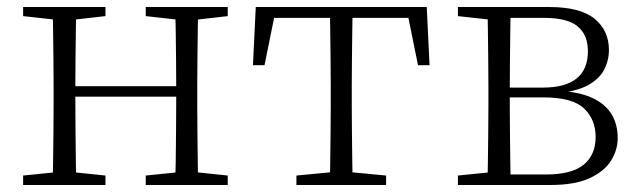

<svg xmlns="http://www.w3.org/2000/svg" viewBox="-20 -528 1822 548"><path d="M130 0Q131 -24 131.5 -64.5Q132 -105 132.5 -148.5Q133 -192 133 -226V-283Q133 -316 132.5 -359.5Q132 -403 131.5 -443.5Q131 -484 130 -508H198Q197 -484 196.5 -443Q196 -402 195.5 -357Q195 -312 195 -275V-256Q195 -207 195.5 -157Q196 -107 196.5 -65.5Q197 -24 198 0ZM479 0Q481 -24 481.5 -65.5Q482 -107 482.5 -157Q483 -207 483 -256V-275Q483 -312 482.5 -357Q482 -402 481.5 -443Q481 -484 479 -508H546Q545 -484 544.5 -443.5Q544 -403 543.5 -359.5Q543 -316 543 -283V-226Q543 -192 543.5 -148.5Q544 -105 544.5 -64.5Q545 -24 546 0ZM46 0V-27L155 -38H175L281 -27V0ZM46 -482V-508H281V-482L175 -470H155ZM396 0V-27L504 -38H525L630 -27V0ZM396 -482V-508H630V-482L525 -470H504ZM163 -252V-282H513V-252Z M702 -342 710 -508H1198L1206 -342H1173L1140 -505L1173 -477H735L768 -505L735 -342ZM826 0V-27L942 -38H966L1082 -27V0ZM921 0Q922 -24 922.5 -64.5Q923 -105 923.5 -148.5Q924 -192 924 -226V-283Q924 -316 923.5 -359.5Q923 -403 922.5 -443.5Q922 -484 921 -508H987Q986 -484 985.5 -443.5Q985 -403 984.5 -359.5Q984 -316 984 -283V-226Q984 -192 984.5 -148.5Q985 -105 985.5 -64.5Q986 -24 987 0Z M1287 0V-27L1396 -38L1404 -30H1538Q1612 -30 1646 -58Q1680 -86 1680 -137Q1680 -187 1647 -218.5Q1614 -250 1531 -250H1404V-278H1529Q1658 -278 1658 -382Q1658 -428 1629 -452.5Q1600 -477 1532 -477H1404L1396 -470L1287 -482V-508H1547Q1636 -508 1677 -474.5Q1718 -441 1718 -385Q1718 -356 1704.5 -329.5Q1691 -303 1658.5 -285Q1626 -267 1569 -262L1572 -269Q1633 -266 1670.5 -248.5Q1708 -231 1725.5 -202Q1743 -173 1743 -134Q1743 -100 1724 -69.5Q1705 -39 1663 -19.5Q1621 0 1551 0ZM1371 0Q1372 -24 1372.5 -64.5Q1373 -105 1373.5 -148.5Q1374 -192 1374 -226V-283Q1374 -316 1373.5 -359.5Q1373 -403 1372.5 -443.5Q1372 -484 1371 -508H1438Q1437 -484 1436.5 -443Q1436 -402 1435.5 -355Q1435 -308 1435 -267V-226Q1435 -192 1435.5 -148.5Q1436 -105 1436.5 -64.5Q1437 -24 1438 0Z"/></svg>

Font: Noto Serif JP
Style: Regular
Weight: 200
Designer: Ryoko NISHIZUKA 西塚涼子 (kana & ideographs); Frank Grießhammer (Latin, Greek & Cyrillic); Wenlong ZHANG 张文龙 (bopomofo); San
Foundry: Adobe
Version: Version 2.001;hotconv 1.1.0;makeotfexe 2.6.0